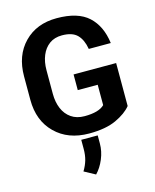

<svg xmlns="http://www.w3.org/2000/svg" viewBox="-140 -815 949 1172"><g transform="rotate(-15 334.0 -229.0)"><path d="M344 10.5Q211 10.5 130 -69.5Q49 -149 49 -281V-429.5Q49 -561 127 -641Q205 -721 332.5 -721Q466.5 -721 532.8 -660Q599 -599 613 -489H474Q464 -548.5 433 -580Q402 -611.5 336.5 -611.5Q289.5 -611.5 257 -587.8Q224.5 -564 207.8 -523.2Q191 -482.5 191 -430.5V-281Q191 -229 208.2 -187.8Q225.5 -146.5 259.8 -122.8Q294 -99 344 -99Q434.5 -99 470 -135V-263.5H344V-362.5H613V-91Q581 -51 515 -20.2Q449 10.5 344 10.5ZM319 263 249 225Q268 194 277 162.8Q286 131.5 286 93V35H390V86Q390 135.5 370 183.2Q350 231 319 263Z"/></g></svg>

Font: Roberto Sans
Style: Bold
Weight: 700
Designer: Google (font) & Cristiano Sobral (main changes)
Version: Version 1.000;October 12, 2021;FontCreator 14.0.0.2814 64-bi